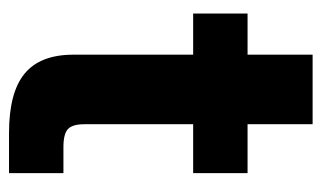

<svg xmlns="http://www.w3.org/2000/svg" viewBox="-160 -536 696 415"><g transform="rotate(90 187.5 -328.0)"><path d="M248 -656.2V-163.1Q248 -136.9 258.6 -127.2Q269.1 -117.6 297.7 -117.6H353.7V0H267Q179.5 0 138.6 -33.7Q97.7 -67.5 97.7 -139.1V-656.2ZM353.7 -398H8.8V-515.6H353.7Z"/></g></svg>

Font: Intratopia Thin
Style: Regular
Weight: 100
Designer: Rasmus Andersson
Foundry: rsms
Version: Version 3.000;Glyphs 3.2.3 (3260)